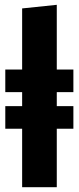

<svg xmlns="http://www.w3.org/2000/svg" viewBox="-20 -778 327 798"><path d="M285 -395H216V-337H285V-243H216V0H72V-243H2V-337H72V-395H2V-489H72V-743L216 -758V-489H285Z"/></svg>

Font: Fira Sans Extra Condensed ExtraBold
Style: Regular
Weight: 800
Width: 1
Designer: Carrois Corporate & Edenspiekermann AG
Foundry: Carrois Corporate GbR & Edenspiekermann AG
Version: Version 4.203